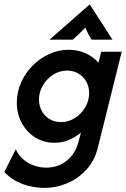

<svg xmlns="http://www.w3.org/2000/svg" viewBox="-50 -658 588 896"><path d="M156.9 218.8Q127.8 218.8 93.8 211.8Q59.7 204.9 27.4 188.2Q-4.9 171.5 -29.9 144.4L23.6 38.9Q43.1 79.9 81.9 102.1Q120.8 124.3 166 124.3Q222.2 124.3 262.2 91.3Q302.1 58.3 316 4.2L327.8 -39.6Q302.8 -18.1 271.5 -4.9Q240.3 8.3 204.2 8.3Q154.9 8.3 114.9 -16.3Q75 -41 51.7 -83.7Q28.5 -126.4 28.5 -179.2Q28.5 -228.5 48.3 -272.9Q68.1 -317.4 102.1 -351.7Q136.1 -386.1 179.9 -405.9Q223.6 -425.7 270.1 -425.7Q312.5 -425.7 348.6 -409.7Q384.7 -393.8 409.7 -365.3L422.2 -416.7H518.1L406.9 29.9Q392.4 91 353.8 133Q315.3 175 264.2 196.9Q213.2 218.8 156.9 218.8ZM234 -88.2Q269.4 -88.2 299.7 -107.3Q329.9 -126.4 347.9 -157.3Q366 -188.2 366 -223.6Q366 -252.8 353.1 -276.4Q340.3 -300 317 -314.2Q293.8 -328.5 263.2 -328.5Q227.8 -328.5 197.9 -309.4Q168.1 -290.3 150 -259.4Q131.9 -228.5 131.9 -193.8Q131.9 -164.6 144.8 -140.6Q157.6 -116.7 180.9 -102.4Q204.2 -88.2 234 -88.2ZM181.2 -472.9 368.8 -637.5 475 -472.9H377.8Q368.8 -486.1 362.2 -499.3Q355.6 -512.5 347.9 -529.2Q331.9 -512.5 318.4 -499.3Q304.9 -486.1 289.6 -472.9Z"/></svg>

Font: Afacad SemiBold
Style: Italic
Weight: 600
Italic angle: -14°
Designer: Kristian Moeller
Foundry: Dicotype
Version: Version 1.000